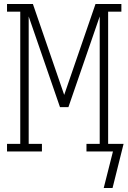

<svg xmlns="http://www.w3.org/2000/svg" viewBox="-20 -755 640 957"><path d="M541 182H497L543 0H411V-38H477V-673L321 -221H279L123 -673V-38H189V0H15V-38H81V-697H15V-735H144L300 -282L456 -735H585V-697H519V-38H596L592 -22Z"/></svg>

Font: Iosevka Curly Slab XLtEx
Style: Regular
Weight: 200
Width: 7
Monospace: yes
Designer: Belleve Invis
Foundry: Belleve Invis
Version: Version 11.1.0; ttfautohint (v1.8.3)